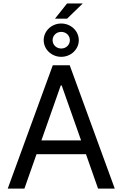

<svg xmlns="http://www.w3.org/2000/svg" viewBox="-20 -1112 722 1132"><path d="M123.9 0 195.3 -202.8H486.9L558.2 0H656.6L391 -727.3H291.2L25.6 0ZM224.1 -284.1 338.1 -608H343.8L458.1 -284.1ZM237.6 -875C237.6 -821 284.1 -777 340.9 -777C398.1 -777 444.6 -821 444.6 -875C444.6 -929.3 398.1 -973.4 340.9 -973.4C284.1 -973.4 237.6 -929.3 237.6 -875ZM290.1 -875C290.1 -902 311.8 -924 340.9 -924C370.4 -924 392 -902 392 -875C392 -848 370.4 -826 340.9 -826C311.8 -826 290.1 -848 290.1 -875ZM304.3 -1002.1H375.7L468 -1091.6H375.4Z"/></svg>

Font: Margiela Sans Text
Style: Regular
Weight: 400
Designer: Stefan Endress, Andreas Faust
Version: Version 1.100;FEAKit 1.0